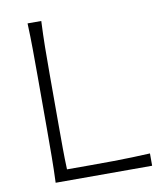

<svg xmlns="http://www.w3.org/2000/svg" viewBox="-82 -800 749 869"><g transform="rotate(-10 292.0 -366.0)"><path d="M103.5 0Q106 -62 106.4 -119.1Q106.9 -176.3 106.9 -243.7V-488.3Q106.9 -556.2 106.4 -613.3Q106 -670.4 103.5 -732.4H166.5Q163.6 -670.4 162.8 -613.3Q162.1 -556.2 162.1 -488.3V-251.5Q162.1 -196.3 162.4 -148.2Q162.6 -100.1 164.6 -50.8H268.6Q330.1 -50.8 377 -51.3Q423.8 -51.8 464.4 -53.2Q504.9 -54.7 546.9 -56.6V0Z"/></g></svg>

Font: Pinar-DS3-FD Light
Style: Regular
Weight: 300
Designer: Amin Abedi
Version: Version 3.000